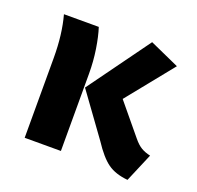

<svg xmlns="http://www.w3.org/2000/svg" viewBox="-104 -658 808 787"><g transform="rotate(20 300.0 -264.5)"><path d="M560 -489 397 -287 507 -154Q525 -132 542 -122Q559 -112 582 -107L529 18Q475 13 441.5 -11Q408 -35 370 -93L236 -278L431 -547ZM232 -337V0H74V-348Q74 -451 52 -531H204Q216 -494 224 -442.5Q232 -391 232 -337Z"/></g></svg>

Font: Fira Mono
Style: Bold
Weight: 700
Monospace: yes
Designer: Carrois Corporate & Edenspiekermann AG
Foundry: Carrois Corporate GbR & Edenspiekermann AG
Version: Version 3.206